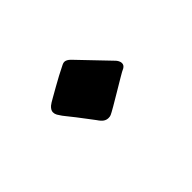

<svg xmlns="http://www.w3.org/2000/svg" viewBox="-43 -203 281 281"><g transform="rotate(45 97.5 -62.5)"><path d="M132.3 -58.1Q133.3 -56.2 133.3 -52.7Q133.3 -48.8 131.1 -45.4Q128.9 -42 123 -38.1Q119.1 -35.2 112.3 -30Q105.5 -24.9 98.9 -19.8Q92.3 -14.6 87.2 -10.5Q82 -6.3 81.1 -5.9Q79.1 -4.4 76.2 -2.7Q73.2 -1 69.8 -1Q65.4 -1 61 -5.9Q58.6 -8.8 54.7 -15.9Q50.8 -22.9 46.4 -30.5Q42 -38.1 38.3 -45.2Q34.7 -52.2 33.2 -55.2Q31.7 -58.1 30.5 -60.5Q29.3 -63 29.3 -64.9Q29.3 -69.3 34.2 -74.2L81.1 -119.1Q82.5 -120.6 85.2 -122.1Q87.9 -123.5 90.3 -123.5Q94.7 -123.5 97.2 -119.1Q98.6 -115.7 104 -106.7Q109.4 -97.7 115.2 -87.9Q121.1 -78.1 126.2 -69.3Q131.3 -60.5 132.3 -58.1Z"/></g></svg>

Font: Engagement
Style: Regular
Weight: 400
Designer: Astigmatic (AOETI)
Foundry: Astigmatic (AOETI)
Version: Version 1.000